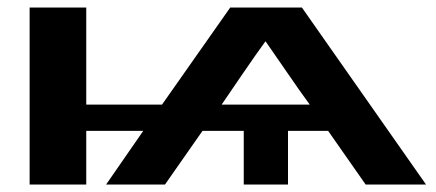

<svg xmlns="http://www.w3.org/2000/svg" viewBox="-20 -492 1164 512"><path d="M59 0V-472H210V-213H412L594 -472H785L1116 0H955L855 -143H748V0H630V-143H520L420 0H263L362 -143H210V0ZM571 -213H806Q781 -247 738.5 -309Q696 -371 688 -382Q666 -352 629 -298Q592 -244 571 -213Z"/></svg>

Font: Coval
Style: Black
Weight: 1000
Foundry: Context Ltd
Version: Version 001.000